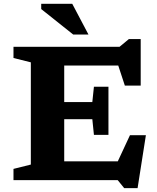

<svg xmlns="http://www.w3.org/2000/svg" viewBox="-20 -955 834 1018"><path d="M51.5 0V-59.5L143.5 -82.5V-624.5L51.5 -647.5V-707H614L663.5 -748H726V-501H642L607 -607.5H320.5V-414H469.5L478 -495H555V-240H478L469.5 -323H320.5V-99.5H604.5L669 -238H753.5L709.5 42.5H638.5L604 0ZM449 -772H368L198.5 -907V-935H363Z"/></svg>

Font: Newsreader Caption SemiBold
Style: Regular
Weight: 600
Designer: Hugues Gentile
Foundry: Production Type
Version: Version 1.001